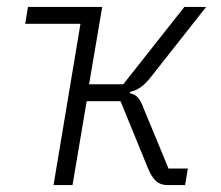

<svg xmlns="http://www.w3.org/2000/svg" viewBox="-20 -536 640 556"><path d="M213 -467H53L61 -516H276L238 -292H337L514 -516H577L417 -313Q401 -293 387.5 -283.5Q374 -274 357 -270L356 -266Q370 -263 378.5 -254.5Q387 -246 396 -222L468 -48H524L516 0H465Q445 0 432 -11.5Q419 -23 408 -50L329 -243H231L190 0H135Z"/></svg>

Font: IBM Plex Mono Light
Style: Italic
Weight: 300
Italic angle: -9°
Monospace: yes
Designer: Mike Abbink, Paul van der Laan, Pieter van Rosmalen
Foundry: Bold Monday
Version: Version 2.3